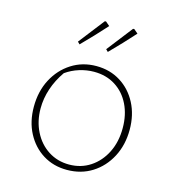

<svg xmlns="http://www.w3.org/2000/svg" viewBox="-111 -839 858 939"><g transform="rotate(15 318.0 -369.5)"><path d="M312 6Q244 6 191 -27Q138 -60 107.5 -118Q77 -176 77 -251Q77 -329 109 -390Q141 -451 196.5 -486.5Q252 -522 322 -522Q391 -522 444.5 -488.5Q498 -455 528.5 -396.5Q559 -338 559 -263Q559 -186 527 -125Q495 -64 439.5 -29Q384 6 312 6ZM316 -22Q376 -22 423 -53Q470 -84 497 -138Q524 -192 524 -262Q524 -329 498.5 -381Q473 -433 426.5 -462.5Q380 -492 318 -492Q281 -492 244 -480.5Q207 -469 176 -447Q144 -401 127.5 -351.5Q111 -302 111 -252Q111 -187 137.5 -134.5Q164 -82 210.5 -52Q257 -22 316 -22ZM203 -614 304 -744 310 -745 331 -727Q303 -696 273.5 -664.5Q244 -633 214 -603ZM346 -614 447 -744 453 -745 474 -727Q446 -696 416.5 -664.5Q387 -633 357 -603Z"/></g></svg>

Font: Piazzolla SC Thin
Style: Regular
Weight: 100
Designer: Juan Pablo del Peral
Foundry: Huerta Tipografica
Version: Version 1.330